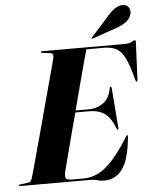

<svg xmlns="http://www.w3.org/2000/svg" viewBox="-76 -956 804 1015"><g transform="rotate(-5 325.5 -448.0)"><path d="M362.5 0H-10.5Q-16.5 0 -16.5 -3.5Q-16.5 -7.5 -10 -8L33 -14Q42.5 -15 47.5 -21.2Q52.5 -27.5 55.5 -37.5Q59.5 -50.5 69.8 -87.8Q80 -125 94.5 -178.2Q109 -231.5 125.5 -292.5Q142 -353.5 158.2 -414.2Q174.5 -475 188.8 -527.2Q203 -579.5 212.5 -615.5Q222 -651.5 224.5 -662Q229 -683.5 209.5 -686L167.5 -691.5Q161 -692 161 -696Q161 -700 167 -700H602.5Q631 -700 643 -707.5Q655 -715 660.5 -715Q666.5 -715 666 -706L657 -507Q656.5 -496 652.5 -496Q648.5 -496 645.5 -505.5Q626 -582.5 606.5 -622Q587 -661.5 560.8 -675.5Q534.5 -689.5 495 -689.5H402Q397.5 -675 384.5 -626.8Q371.5 -578.5 353.8 -511.5Q336 -444.5 317 -372.5H388.5Q428.5 -372.5 462.5 -395.2Q496.5 -418 507.5 -474.5Q508.5 -481.5 512.5 -481.5Q517 -481.5 517.5 -473.5L534 -264.5Q535 -252.5 531.5 -252Q527.5 -251 524.5 -258.5Q505 -311.5 473.8 -336.8Q442.5 -362 385.5 -362H314.5Q295.5 -291 278.5 -225.5Q261.5 -160 249.2 -113.5Q237 -67 233.5 -52.5Q228 -27.5 235.2 -19Q242.5 -10.5 269.5 -10.5H327.5Q368.5 -10.5 406.5 -29.5Q444.5 -48.5 484.2 -92.5Q524 -136.5 570.5 -211.5Q575 -219 577.5 -219Q581.5 -219 580.5 -210.5Q570 -92 533.8 -41Q497.5 10 435.5 10Q416.5 10 399.8 5Q383 0 362.5 0ZM535 -859Q576.5 -906.5 614 -906Q636.5 -905.5 645.8 -889.2Q655 -873 650.5 -857Q642.5 -827.5 618 -811.8Q593.5 -796 567 -787L440.5 -743.5Q436 -742 434.5 -744.5Q434 -747 437.5 -750Z"/></g></svg>

Font: Fraunces 144pt
Style: Bold Italic
Weight: 700
Italic angle: -16°
Version: Version 1.000;[b76b70a41]